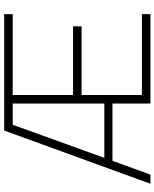

<svg xmlns="http://www.w3.org/2000/svg" viewBox="72 -832 760 945"><g transform="rotate(-90 452.5 -360.0)"><path d="M415 -187H133L65 0H20L282 -720H855V-678H457V-381H795V-339H457V-42H855V0H415ZM415 -227V-678H310.5L147.5 -227Z"/></g></svg>

Font: Vela Sans ExtLt
Style: Regular
Weight: 200
Designer: Principal design: Mikhail Sharanda - project Manrope.
Design modification: Ravid Balaliev
Foundry: Mikhail Sharanda
Version: Version 1.001